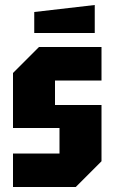

<svg xmlns="http://www.w3.org/2000/svg" viewBox="-20 -748 458 768"><path d="M32 0V-134H218V-236H32V-456L136 -560H386V-426H200V-328H386V-103L283 0ZM117 -616V-700L359 -728V-616Z"/></svg>

Font: Tektur Condensed
Style: Bold
Weight: 700
Width: 3
Designer: Adam Jagosz
Foundry: Adam Jagosz
Version: Version 1.005;gftools[0.9.30]